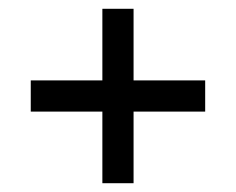

<svg xmlns="http://www.w3.org/2000/svg" viewBox="-20 -566 537 437"><path d="M447 -312H284V-149H213V-312H50V-383H213V-546H284V-383H447Z"/></svg>

Font: Belgrano
Style: Regular
Weight: 400
Designer: Daniel Hernandez
Foundry: Daniel Hernndez
Version: Version 1.003